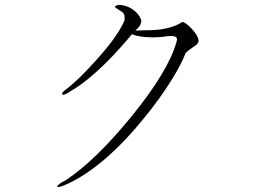

<svg xmlns="http://www.w3.org/2000/svg" viewBox="-20 -756 1040 785"><path d="M489.3 -688.5V-672.9Q460.9 -606.4 373 -509.8Q304.7 -433.6 257.8 -396.5Q230.5 -377.9 234.4 -370.1Q239.3 -363.3 269.5 -383.8Q335.9 -421.9 420.9 -506.8Q472.7 -559.6 519.5 -616.2Q539.1 -607.4 575.2 -604.5Q611.3 -601.6 646.5 -605.5Q689.5 -613.3 700.2 -603.5Q706.1 -598.6 702.1 -586.9V-585.9Q668 -463.9 515.6 -277.3Q369.1 -98.6 248 -18.6Q212.9 -1 214.8 6.8Q216.8 13.7 252.9 -2.9Q332 -38.1 419.9 -115.2Q495.1 -181.6 568.4 -272.5Q631.8 -349.6 680.7 -427.7Q724.6 -499 738.3 -538.1Q744.1 -544.9 752 -550.8Q756.8 -553.7 765.6 -560.5Q779.3 -569.3 784.2 -574.2Q792 -582 792 -589.8Q789.1 -612.3 762.7 -639.6Q738.3 -666 724.6 -666Q691.4 -643.6 636.7 -635.7Q605.5 -631.8 551.8 -631.8L534.2 -630.9V-631.8Q546.9 -643.6 550.8 -649.4Q557.6 -660.2 557.6 -673.8Q546.9 -702.1 519.5 -719.7Q495.1 -735.4 464.8 -736.3Q449.2 -732.4 450.2 -727.5Q451.2 -724.6 462.9 -717.8Q474.6 -710 480.5 -706.1Q489.3 -697.3 489.3 -688.5Z"/></svg>

Font: Batang
Style: Regular
Weight: 400
Version: Version 2.21